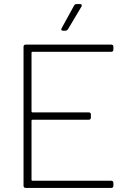

<svg xmlns="http://www.w3.org/2000/svg" viewBox="-20 -918 617 938"><path d="M371 -898H354C349 -898 344 -896 342 -891L281 -780C277 -773 280 -768 288 -768H300C305 -768 309 -771 312 -775L378 -886C382 -893 379 -898 371 -898ZM534 -675V-690C534 -696 530 -700 524 -700H105C99 -700 95 -696 95 -690V-10C95 -4 99 0 105 0H524C530 0 534 -4 534 -10V-25C534 -31 530 -35 524 -35H138C136 -35 134 -37 134 -39V-329C134 -331 136 -333 138 -333H414C420 -333 424 -337 424 -343V-359C424 -365 420 -369 414 -369H138C136 -369 134 -371 134 -373V-661C134 -663 136 -665 138 -665H524C530 -665 534 -669 534 -675Z"/></svg>

Font: Barlow ExtraLight
Style: Regular
Weight: 275
Designer: Jeremy Tribby
Foundry: Tribby Type
Version: Version 1.422;hotconv 1.0.109;makeotfexe 2.5.65596